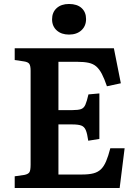

<svg xmlns="http://www.w3.org/2000/svg" viewBox="-20 -946 690 966"><path d="M54 0V-59L103 -66Q122 -70 128 -79.5Q134 -89 134 -118V-590Q134 -615 127.5 -624.5Q121 -634 101 -637L54 -644V-703H553L588 -527L518 -512Q505 -550 492.5 -574Q480 -598 464.5 -611.5Q449 -625 426 -630Q403 -635 370 -635H274V-392H344Q373 -392 387.5 -397Q402 -402 409.5 -419Q417 -436 425 -471L480 -476V-247L424 -238Q419 -274 411.5 -291.5Q404 -309 388.5 -314.5Q373 -320 343 -320H274V-68H393Q428 -68 450.5 -74Q473 -80 488 -94.5Q503 -109 514 -135Q525 -161 535 -200H607L582 0ZM327 -772Q289 -772 265.5 -793Q242 -814 242 -849Q242 -884 265 -905Q288 -926 327 -926Q368 -926 390.5 -905.5Q413 -885 413 -850Q413 -815 389.5 -793.5Q366 -772 327 -772Z"/></svg>

Font: Literata 18pt SemiBold
Style: Regular
Weight: 600
Designer: Latin by Veronika Burian and Jose Scaglione. Greek by Irene Vlachou. Cyrillic by Vera Evstafieva.
Foundry: TypeTogether
Version: Version 3.103;gftools[0.9.29]